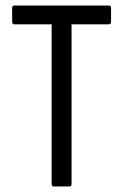

<svg xmlns="http://www.w3.org/2000/svg" viewBox="-20 -675 446 695"><path d="M175 0Q167 0 167 -9V-587H32Q24 -587 24 -597V-646Q24 -655 32 -655H374Q382 -655 382 -646V-597Q382 -587 374 -587H239V-9Q239 0 231 0Z"/></svg>

Font: Sofia Sans Condensed
Style: Regular
Weight: 400
Designer: Botio Nikoltchev, Ani Petrova
Foundry: lettersoup
Version: Version 4.100